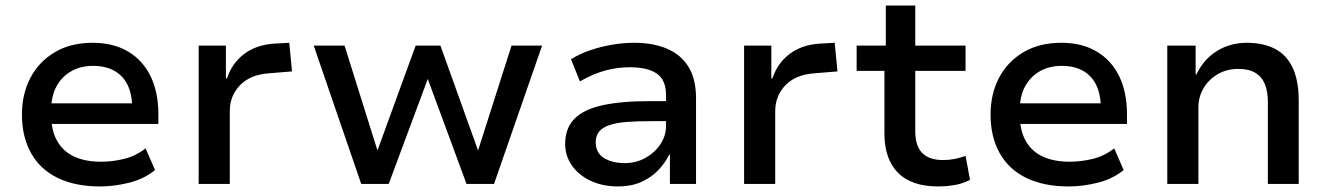

<svg xmlns="http://www.w3.org/2000/svg" viewBox="-20 -662 4780 691"><path d="M340 9Q251 9 188 -21.5Q125 -52 92 -110.5Q59 -169 59 -250Q59 -324 89.5 -382Q120 -440 177 -474Q234 -508 314 -508Q388 -508 441 -476.5Q494 -445 522 -387.5Q550 -330 550 -250V-216H144V-290H473L456 -270Q456 -347 419 -386Q382 -425 315 -425Q271 -425 237 -406Q203 -387 183.5 -351.5Q164 -316 164 -264V-251Q164 -193 185.5 -155Q207 -117 247 -98.5Q287 -80 344 -80Q384 -80 426 -90Q468 -100 504 -128L538 -50Q499 -18 445 -4.5Q391 9 340 9Z M695 0V-498H793V-380H797Q815 -435 859 -468Q903 -501 967 -505L1021 -508L1031 -405L946 -398Q880 -393 843.5 -355Q807 -317 807 -262V0Z M1280 0 1109 -498H1220L1338 -122H1339L1476 -498H1565L1700 -122H1701L1821 -498H1931L1758 0H1659L1518 -382H1521L1379 0Z M2204 9Q2150 9 2106.5 -11Q2063 -31 2038.5 -66Q2014 -101 2014 -144Q2014 -200 2047 -234Q2080 -268 2147.5 -283Q2215 -298 2318 -298H2393V-226H2324Q2272 -226 2234.5 -223Q2197 -220 2172.5 -211.5Q2148 -203 2136 -188Q2124 -173 2124 -150Q2124 -112 2153.5 -93.5Q2183 -75 2229 -75Q2269 -75 2302.5 -93.5Q2336 -112 2356.5 -142.5Q2377 -173 2377 -209V-320Q2377 -374 2344 -397Q2311 -420 2246 -420Q2203 -420 2159.5 -408.5Q2116 -397 2067 -369L2035 -449Q2068 -469 2105 -481.5Q2142 -494 2182 -501Q2222 -508 2263 -508Q2330 -508 2380 -487Q2430 -466 2457.5 -422Q2485 -378 2485 -308V0H2391V-105H2388Q2373 -74 2347.5 -48Q2322 -22 2286.5 -6.5Q2251 9 2204 9Z M2658 0V-498H2756V-380H2760Q2778 -435 2822 -468Q2866 -501 2930 -505L2984 -508L2994 -405L2909 -398Q2843 -393 2806.5 -355Q2770 -317 2770 -262V0Z M3357 9Q3260 9 3211.5 -40.5Q3163 -90 3163 -182V-407H3063V-498H3168V-642H3274V-498H3455V-407H3274V-189Q3274 -137 3299 -111.5Q3324 -86 3374 -86Q3396 -86 3416 -90Q3436 -94 3455 -101L3471 -15Q3448 -2 3418 3.5Q3388 9 3357 9Z M3826 9Q3737 9 3674 -21.5Q3611 -52 3578 -110.5Q3545 -169 3545 -250Q3545 -324 3575.5 -382Q3606 -440 3663 -474Q3720 -508 3800 -508Q3874 -508 3927 -476.5Q3980 -445 4008 -387.5Q4036 -330 4036 -250V-216H3630V-290H3959L3942 -270Q3942 -347 3905 -386Q3868 -425 3801 -425Q3757 -425 3723 -406Q3689 -387 3669.5 -351.5Q3650 -316 3650 -264V-251Q3650 -193 3671.5 -155Q3693 -117 3733 -98.5Q3773 -80 3830 -80Q3870 -80 3912 -90Q3954 -100 3990 -128L4024 -50Q3985 -18 3931 -4.5Q3877 9 3826 9Z M4181 0V-498H4283V-394H4286Q4311 -448 4359 -478Q4407 -508 4467 -508Q4528 -508 4570 -485.5Q4612 -463 4633 -416.5Q4654 -370 4654 -300V0H4543V-295Q4543 -332 4532.5 -358.5Q4522 -385 4498.5 -399.5Q4475 -414 4437 -414Q4395 -414 4362.5 -395Q4330 -376 4311.5 -344.5Q4293 -313 4293 -275V0Z"/></svg>

Font: Nunito Sans 7pt SemiBold
Style: Regular
Weight: 600
Designer: Vernon Adams
Foundry: Vernon Adams
Version: Version 3.101;gftools[0.9.27]